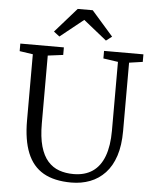

<svg xmlns="http://www.w3.org/2000/svg" viewBox="-63 -1016 862 1076"><g transform="rotate(5 368.5 -478.0)"><path d="M378.5 8Q282.5 8 221.2 -27.2Q160 -62.5 130.8 -134.8Q101.5 -207 101.5 -317.5V-689.5L26.5 -700.5V-743H271.5V-700.5L185.5 -689.5V-308.5Q185.5 -231 200.2 -179.2Q215 -127.5 242 -97Q269 -66.5 305.8 -53.5Q342.5 -40.5 386.5 -40.5Q450.5 -40.5 493.8 -70Q537 -99.5 558.8 -157.8Q580.5 -216 580.5 -301V-688.5L497.5 -700.5V-743H719V-700.5L643 -689.5V-305Q643 -223.5 623.5 -164.5Q604 -105.5 568 -67.2Q532 -29 483.8 -10.5Q435.5 8 378.5 8ZM241 -801.5 208.5 -826.5 330 -964.5H414.5L535.5 -826.5L503 -801.5L372 -906.5Z"/></g></svg>

Font: Merriweather 20pt Light
Style: Regular
Weight: 300
Version: Version 2.100